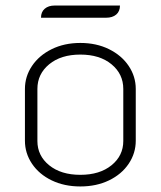

<svg xmlns="http://www.w3.org/2000/svg" viewBox="-20 -664 580 693"><path d="M70 -156V-343Q70 -388 95.5 -426Q121 -464 166.5 -486.5Q212 -509 270 -509Q328 -509 373.5 -486.5Q419 -464 444.5 -426Q470 -388 470 -343V-156Q470 -111 444.5 -73Q419 -35 373.5 -13Q328 9 270 9Q212 9 166.5 -13Q121 -35 95.5 -73Q70 -111 70 -156ZM425 -155V-343Q425 -397 382.5 -432Q340 -467 270 -467Q200 -467 157.5 -432Q115 -397 115 -343V-155Q115 -102 157.5 -67.5Q200 -33 270 -33Q340 -33 382.5 -67.5Q425 -102 425 -155ZM177 -644H413Q413 -623 399.5 -611.5Q386 -600 363 -600H128Q128 -621 141.5 -632.5Q155 -644 177 -644Z"/></svg>

Font: K2D Thin
Style: Regular
Weight: 100
Designer: Katatrad Aksorn Co.,Ltd.
Foundry: Cadson Demak Co.,Ltd.
Version: Version 1.000; ttfautohint (v1.6)